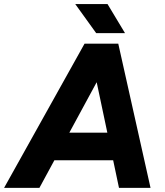

<svg xmlns="http://www.w3.org/2000/svg" viewBox="-54 -912 801 932"><path d="M356.4 -700H516.7L137.3 0H-34.2ZM375.8 -700H520.1L676.7 0H523.6ZM142.1 -268.1H594.4L572.1 -134.2H119.8ZM311.2 -892.4H467.9L552.8 -751.2H412.9Z"/></svg>

Font: Oak Sans Light Italic
Style: Regular
Weight: 400
Italic angle: -9.5°
Foundry: Erik Kennedy, Walven
Version: Version 1.000;Glyphs 3.1.2 (3151)